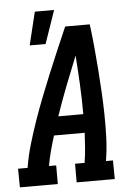

<svg xmlns="http://www.w3.org/2000/svg" viewBox="-78 -860 635 903"><g transform="rotate(-5 239.0 -408.5)"><path d="M-21 0 -22 -88H23Q32 -143 48 -197.5Q64 -252 83 -306.5Q102 -361 123 -414.5Q144 -468 166 -521.5Q188 -575 211 -628.5Q234 -682 257 -735H373Q380 -682 385 -628.5Q390 -575 394 -521.5Q398 -468 401 -414.5Q404 -361 405 -306.5Q406 -252 404 -197.5Q402 -143 393 -88H426L427 0H247V-88H292Q298 -123 300.5 -158.5Q303 -194 305 -229H160Q149 -194 139.5 -158.5Q130 -123 124 -88H158V0ZM188 -317H306Q306 -387 302.5 -456.5Q299 -526 294 -595Q266 -526 239 -456.5Q212 -387 188 -317ZM83 -661 121 -817H212L158 -661Z"/></g></svg>

Font: Iosevka Curly Slab Semibold
Style: Italic
Weight: 600
Italic angle: -9°
Monospace: yes
Designer: Belleve Invis
Foundry: Belleve Invis
Version: Version 22.1.2; ttfautohint (v1.8.4)